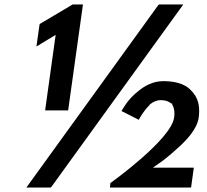

<svg xmlns="http://www.w3.org/2000/svg" viewBox="-20 -842 928 859"><path d="M664 -92 690 -110C708 -122 732 -141 759 -165L769 -174C816 -215 862 -265 869 -316C873 -348 874 -391 845 -426L838 -434C817 -459 779 -479 711 -479C663 -479 625 -457 596 -432L585 -423C552 -394 532 -360 524 -346V-345L601 -306C606 -316 622 -345 649 -372V-373L651 -375C664 -386 681 -394 699 -394C720 -394 734 -389 746 -379H750V-375C763 -354 761 -327 759 -316C752 -266 681 -193 611 -132C545 -74 478 -26 478 -26L474 -23L472 -4V-3H833L835 -4L847 -91L846 -92ZM800 -822H692L688 -819L98 -3H206L210 -6ZM143 -634 229 -686 182 -349 183 -348H284L285 -349L351 -821V-822H305L160 -736L157 -733Z"/></svg>

Font: Hussar Woodtype
Style: SeBdObl
Weight: 900
Foundry: Cannot Into Space Fonts
Version: Version 1.07